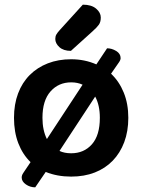

<svg xmlns="http://www.w3.org/2000/svg" viewBox="-20 -742 610 823"><path d="M530 -237Q530 -179 512.5 -132.5Q495 -86 463 -53Q431 -20 386 -2.5Q341 15 285 15Q225 15 176 -5L131 61Q109 61 91 48.5Q73 36 73 19Q73 9 80 -1L111 -47Q77 -80 58.5 -128Q40 -176 40 -237Q40 -295 57.5 -341.5Q75 -388 107.5 -420.5Q140 -453 185 -470.5Q230 -488 285 -488Q343 -488 393 -466L439 -535Q459 -535 478 -523.5Q497 -512 497 -493Q497 -485 490 -475L456 -426Q491 -393 510.5 -345Q530 -297 530 -237ZM408 -237Q408 -291 388 -328L235 -95Q256 -85 285 -85Q340 -85 374 -123.5Q408 -162 408 -237ZM285 -389Q231 -389 196.5 -350Q162 -311 162 -237Q162 -184 181 -146L334 -379Q323 -384 311 -386.5Q299 -389 285 -389ZM335 -722Q372 -722 392 -705Q412 -688 412 -667Q412 -648 404 -636.5Q396 -625 377 -608L284 -524Q252 -524 234.5 -540Q217 -556 217 -575Q217 -586 221.5 -594Q226 -602 236 -613Z"/></svg>

Font: Baloo Tammudu 2 SemiBold
Style: Regular
Weight: 600
Designer: Maithili Shingre, Omkar Shende and Ek Type
Foundry: Ek Type
Version: Version 1.640;hotconv 1.0.111;makeotfexe 2.5.65597; ttfautoh